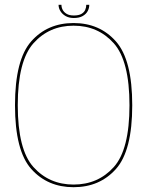

<svg xmlns="http://www.w3.org/2000/svg" viewBox="-20 -776 627 800"><path d="M286.5 4Q395.5 4 463.2 -72Q531 -148 531 -337.5Q531 -526.5 463.2 -603.2Q395.5 -680 286.5 -680Q177.5 -680 110 -603.5Q42.5 -527 42.5 -337.5Q42.5 -148 110.2 -72Q178 4 286.5 4ZM286.5 -7Q185 -7 119.5 -79.8Q54 -152.5 54 -337.5Q54 -522.5 119.5 -595.8Q185 -669 286.5 -669Q388.5 -669 454 -595.8Q519.5 -522.5 519.5 -337.5Q519.5 -152.5 454 -79.8Q388.5 -7 286.5 -7ZM287.5 -701Q310 -701 324.2 -709Q338.5 -717 345.2 -729.5Q352 -742 352 -756H339.5Q339.5 -745 335 -734.8Q330.5 -724.5 319.2 -718Q308 -711.5 287.5 -711.5Q269 -711.5 257.8 -718.2Q246.5 -725 241.2 -735Q236 -745 236 -756H224Q224 -742 231.8 -729.5Q239.5 -717 253.5 -709Q267.5 -701 287.5 -701Z"/></svg>

Font: Anybody Thin Thin
Style: Regular
Weight: 250
Version: Version 1.113;gftools[0.9.25]